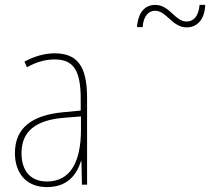

<svg xmlns="http://www.w3.org/2000/svg" viewBox="-20 -755 859 785"><path d="M540 -644H563C567 -693 590 -711 614 -711C661 -711 684 -643 743 -643C784 -643 817 -673 819 -735H796C792 -688 771 -667 743 -667C696 -667 673 -735 615 -735C575 -735 545 -708 540 -644ZM203 -537C162 -537 118 -524 80 -503L90 -480C133 -504 170 -512 203 -512C278 -512 310 -471 310 -351V-303L237 -296C113 -284 41 -234 41 -129C41 -53 82 10 172 10C258 10 294 -43 311 -96H313L315 0H336V-356C336 -486 295 -537 203 -537ZM237 -273 311 -279V-220C310 -98 271 -13 172 -13C106 -13 68 -55 68 -129C68 -219 127 -263 237 -273Z"/></svg>

Font: Noto Sans Thai Looped Condensed Thin
Style: Regular
Weight: 100
Width: 3
Designer: Sasikarn Vongin, Ben Mitchell
Foundry: The Fontpad Ltd
Version: Version 1.001